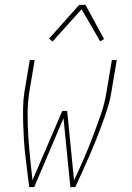

<svg xmlns="http://www.w3.org/2000/svg" viewBox="-20 -766 540 786"><path d="M100 0Q95 -32 91.5 -64Q88 -96 84 -128Q80 -160 78 -192.5Q76 -225 75 -258Q74 -291 74.5 -324Q75 -357 80 -390L102 -520H122L100 -390Q93 -344 93 -298Q93 -252 96 -207Q99 -162 103.5 -117Q108 -72 113 -28L235 -312H255L283 -28Q304 -72 323.5 -117Q343 -162 360 -207Q377 -252 393 -298Q409 -344 416 -390L438 -520H458L436 -390Q431 -357 420.5 -324Q410 -291 398 -258Q386 -225 373 -192.5Q360 -160 346 -128Q332 -96 317.5 -64Q303 -32 288 0H268L240 -282L120 0ZM195 -596 181 -608 304 -746H330L406 -606L390 -597L314 -728Z"/></svg>

Font: Iosevka Term Curly Th Obl
Style: Regular
Weight: 100
Italic angle: -9°
Designer: Belleve Invis
Foundry: Belleve Invis
Version: Version 32.3.0